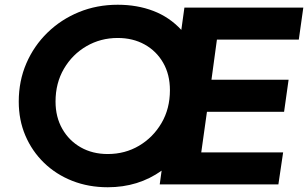

<svg xmlns="http://www.w3.org/2000/svg" viewBox="-20 -777 1298 809"><path d="M434 12Q353 12 284.5 -15Q216 -42 165.5 -91Q115 -140 87 -205.5Q59 -271 59 -349Q59 -436 91 -510Q123 -584 180 -639.5Q237 -695 312.5 -726Q388 -757 476 -757Q558 -757 626 -731Q694 -705 744 -651L757 -745H1258L1239 -610H894L871 -441H1196L1177 -306H852L828 -135H1173L1153 0H653L661 -58Q563 12 434 12ZM434 -128Q507 -128 566 -163Q625 -198 660.5 -258.5Q696 -319 696 -397Q696 -463 667.5 -512.5Q639 -562 589.5 -589.5Q540 -617 476 -617Q404 -617 344.5 -582.5Q285 -548 249.5 -487.5Q214 -427 214 -349Q214 -284 242.5 -234Q271 -184 320.5 -156Q370 -128 434 -128Z"/></svg>

Font: Plus Jakarta Sans ExtraBold
Style: Italic
Weight: 800
Italic angle: -8°
Designer: Gumpita Rahayu
Foundry: Tokotype
Version: Version 2.071; ttfautohint (v1.8.4.7-5d5b);gftools[0.9.29]